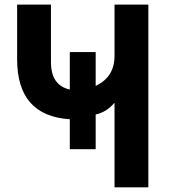

<svg xmlns="http://www.w3.org/2000/svg" viewBox="-20 -806 740 826"><path d="M53.7 -550.8V-786.1H199.2V-539.1Q199.2 -438.5 280.3 -420.9V-582H391.6V-436.5Q472.7 -474.6 472.7 -565.4V-786.1H618.2V0H472.7V-362.3H470.7Q439.5 -324.2 391.6 -313.5V-164.1H280.3V-293Q53.7 -307.6 53.7 -550.8Z"/></svg>

Font: Gothic A1 ExtraBold
Style: Regular
Weight: 800
Designer: HanYang I&C Co.,Ltd.
Foundry: HanYang I&C Co.,Ltd.
Version: Version 2.50